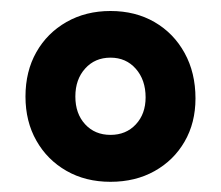

<svg xmlns="http://www.w3.org/2000/svg" viewBox="-20 -740 412 358"><path d="M186 -719.5Q232.5 -719.5 268.2 -698.8Q304 -678 324.2 -641.2Q344.5 -604.5 344.5 -556.5Q344.5 -511 324.2 -476Q304 -441 268.2 -421Q232.5 -401 186 -401Q139.5 -401 103.8 -421.5Q68 -442 47.8 -477.8Q27.5 -513.5 27.5 -560Q27.5 -607 47.8 -642.8Q68 -678.5 104 -699Q140 -719.5 186 -719.5ZM186 -632.5Q157 -632.5 138.8 -612.2Q120.5 -592 120.5 -560Q120.5 -528 138.8 -508.2Q157 -488.5 186 -488.5Q215 -488.5 233.2 -508Q251.5 -527.5 251.5 -558.5Q251.5 -591 233.2 -611.8Q215 -632.5 186 -632.5Z"/></svg>

Font: Fraunces 144pt S100 Black
Style: Regular
Weight: 900
Version: Version 1.000